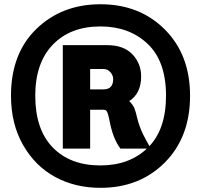

<svg xmlns="http://www.w3.org/2000/svg" viewBox="-20 -861 954 912"><path d="M278.3 -155.3V-646.5H489.3Q567.4 -646.5 608.9 -603Q650.4 -559.6 650.4 -498Q650.4 -417 593.8 -380.9Q611.3 -363.3 618.2 -347.2Q625 -331.1 631.8 -299.8Q636.7 -279.3 645 -257.3Q653.3 -235.4 659.2 -223.6Q665 -211.9 678.7 -187Q692.4 -162.1 696.3 -155.3H551.8Q515.6 -204.1 500 -289.1Q492.2 -329.1 484.4 -335.9Q479.5 -339.8 470.7 -339.8H408.2V-155.3ZM408.2 -436.5H471.7Q517.6 -436.5 517.6 -485.4Q517.6 -502.9 504.4 -518.1Q491.2 -533.2 471.7 -533.2H408.2ZM32.2 -406.2Q32.2 -607.4 153.3 -724.1Q274.4 -840.8 457 -840.8Q643.6 -840.8 763.2 -720.7Q882.8 -600.6 882.8 -406.2Q882.8 -210 763.2 -89.4Q643.6 31.2 457 31.2Q337.9 31.2 242.7 -20Q147.5 -71.3 89.8 -171.9Q32.2 -272.5 32.2 -406.2ZM147.5 -406.2Q147.5 -246.1 230.5 -160.6Q313.5 -75.2 457 -75.2Q595.7 -75.2 682.1 -159.2Q768.6 -243.2 768.6 -406.2Q768.6 -570.3 681.2 -652.8Q593.8 -735.4 457 -735.4Q314.5 -735.4 231 -648.9Q147.5 -562.5 147.5 -406.2Z"/></svg>

Font: Gothic A1 Black
Style: Regular
Weight: 900
Version: Version 2.50